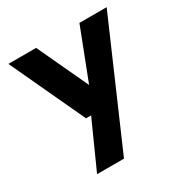

<svg xmlns="http://www.w3.org/2000/svg" viewBox="-165 -630 947 983"><g transform="rotate(-30 308.5 -138.0)"><path d="M129 220 253 -56H223L18 -496H182L322 -196L438 -496H599L288 220Z"/></g></svg>

Font: DM Sans 24pt Black
Style: Regular
Weight: 900
Designer: Colophon Foundry, Jonny Pinhorn
Foundry: Colophon Foundry
Version: Version 4.004;gftools[0.9.30]